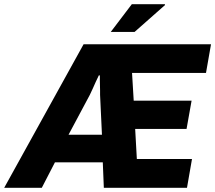

<svg xmlns="http://www.w3.org/2000/svg" viewBox="-70 -899 1030 919"><path d="M-50 0 330 -687H940L916 -550H562L570 -417H847L823 -282H577L585 -138H849L825 0H427L422 -122H193L130 0ZM258 -254H418L409 -445Q409 -455 409 -466Q409 -477 408.5 -490Q408 -503 408 -515Q408 -527 408 -538H403Q396 -524 388.5 -507.5Q381 -491 374 -475Q367 -459 360 -445ZM460 -746 561 -879H719L720 -875L574 -746Z"/></svg>

Font: Archivo SemiCondensed ExtraBold
Style: Italic
Weight: 800
Width: 4
Italic angle: -10°
Designer: Hector Gatti
Foundry: Omnibus-Type
Version: Version 2.001